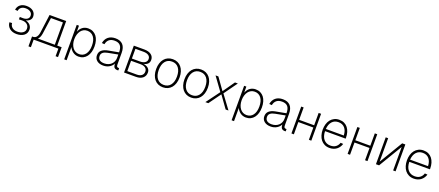

<svg xmlns="http://www.w3.org/2000/svg" viewBox="108 -1976 8140 3559"><g transform="rotate(20 4178.0 -196.0)"><path d="M245 12Q203 12 168 0.5Q133 -11 107.5 -32.5Q82 -54 67 -83.5Q52 -113 50 -149L101 -152Q105 -98 143.5 -66.5Q182 -35 245 -35Q314 -35 355 -65Q396 -95 396 -146Q396 -201 357 -232Q318 -263 252 -261L197 -259V-307L252 -306Q310 -304 344 -328Q378 -352 378 -395Q378 -441 342 -468Q306 -495 247 -495Q193 -495 159.5 -469.5Q126 -444 121 -399L69 -403Q77 -467 124 -504.5Q171 -542 247 -542Q330 -542 379 -502.5Q428 -463 428 -395Q428 -356 401.5 -327.5Q375 -299 324 -285Q383 -269 414.5 -232Q446 -195 446 -144Q446 -108 432 -79Q418 -50 391.5 -30Q365 -10 328 1Q291 12 245 12Z M534 150V-45H556Q595 -45 621 -77.5Q647 -110 655 -170L703 -530H1031V-45H1118L1117 150H1069L1070 0H582V150ZM702 -162Q690 -83 650 -45H983V-485H747Z M1239 150V-530H1283L1284 -411Q1308 -474 1355 -508Q1402 -542 1465 -542Q1518 -542 1559.5 -521.5Q1601 -501 1629 -464.5Q1657 -428 1671.5 -377Q1686 -326 1686 -265Q1686 -204 1671.5 -153.5Q1657 -103 1629 -66Q1601 -29 1560.5 -8.5Q1520 12 1467 12Q1436 12 1407.5 2.5Q1379 -7 1356 -24Q1333 -41 1315 -63.5Q1297 -86 1287 -111V150ZM1464 -35Q1544 -35 1590 -96Q1636 -157 1636 -265Q1636 -373 1589.5 -434Q1543 -495 1463 -495Q1424 -495 1391.5 -478.5Q1359 -462 1336 -431.5Q1313 -401 1300 -358.5Q1287 -316 1287 -265Q1287 -214 1300 -171.5Q1313 -129 1336.5 -98.5Q1360 -68 1392.5 -51.5Q1425 -35 1464 -35Z M1956 12Q1877 12 1830 -26.5Q1783 -65 1783 -131Q1783 -194 1826.5 -231Q1870 -268 1946 -282L2151 -320Q2151 -412 2114 -453.5Q2077 -495 2002 -495Q1934 -495 1894.5 -462.5Q1855 -430 1844 -369L1792 -373Q1806 -453 1860 -497.5Q1914 -542 2002 -542Q2098 -542 2148.5 -487.5Q2199 -433 2199 -326V-102Q2199 -67 2209 -56Q2219 -45 2241 -45H2252V0Q2247 1 2242 1Q2237 1 2232 1Q2194 1 2173 -19.5Q2152 -40 2150 -99Q2128 -52 2076.5 -20Q2025 12 1956 12ZM1960 -33Q2002 -33 2037.5 -46.5Q2073 -60 2098 -83.5Q2123 -107 2137 -139.5Q2151 -172 2151 -209V-277L1957 -240Q1897 -229 1865.5 -203.5Q1834 -178 1834 -135Q1834 -85 1866.5 -59Q1899 -33 1960 -33Z M2365 0V-530H2572Q2659 -530 2709 -492.5Q2759 -455 2759 -390Q2759 -342 2729.5 -312Q2700 -282 2646 -274Q2709 -266 2745 -233.5Q2781 -201 2781 -150Q2781 -81 2733 -40.5Q2685 0 2601 0ZM2413 -45H2601Q2661 -45 2695.5 -73Q2730 -101 2730 -150Q2730 -196 2695.5 -222.5Q2661 -249 2601 -249H2413ZM2413 -293H2573Q2636 -293 2672 -319Q2708 -345 2708 -390Q2708 -435 2672 -460Q2636 -485 2573 -485H2413Z M3133 12Q3080 12 3037.5 -7.5Q2995 -27 2965 -63Q2935 -99 2918.5 -150Q2902 -201 2902 -265Q2902 -329 2918.5 -380Q2935 -431 2965 -467Q2995 -503 3037.5 -522.5Q3080 -542 3133 -542Q3186 -542 3228.5 -522.5Q3271 -503 3301 -467Q3331 -431 3347.5 -380Q3364 -329 3364 -265Q3364 -201 3347.5 -150Q3331 -99 3301 -63Q3271 -27 3228.5 -7.5Q3186 12 3133 12ZM3133 -35Q3218 -35 3265.5 -96.5Q3313 -158 3313 -265Q3313 -372 3265.5 -433.5Q3218 -495 3133 -495Q3048 -495 3000.5 -433.5Q2953 -372 2953 -265Q2953 -158 3000.5 -96.5Q3048 -35 3133 -35Z M3691 12Q3638 12 3595.5 -7.5Q3553 -27 3523 -63Q3493 -99 3476.5 -150Q3460 -201 3460 -265Q3460 -329 3476.5 -380Q3493 -431 3523 -467Q3553 -503 3595.5 -522.5Q3638 -542 3691 -542Q3744 -542 3786.5 -522.5Q3829 -503 3859 -467Q3889 -431 3905.5 -380Q3922 -329 3922 -265Q3922 -201 3905.5 -150Q3889 -99 3859 -63Q3829 -27 3786.5 -7.5Q3744 12 3691 12ZM3691 -35Q3776 -35 3823.5 -96.5Q3871 -158 3871 -265Q3871 -372 3823.5 -433.5Q3776 -495 3691 -495Q3606 -495 3558.5 -433.5Q3511 -372 3511 -265Q3511 -158 3558.5 -96.5Q3606 -35 3691 -35Z M3969 0 4167 -268 3977 -530H4033L4198 -299L4360 -530H4417L4228 -267L4425 0H4369L4199 -237L4027 0Z M4541 150V-530H4585L4586 -411Q4610 -474 4657 -508Q4704 -542 4767 -542Q4820 -542 4861.5 -521.5Q4903 -501 4931 -464.5Q4959 -428 4973.5 -377Q4988 -326 4988 -265Q4988 -204 4973.5 -153.5Q4959 -103 4931 -66Q4903 -29 4862.5 -8.5Q4822 12 4769 12Q4738 12 4709.5 2.5Q4681 -7 4658 -24Q4635 -41 4617 -63.5Q4599 -86 4589 -111V150ZM4766 -35Q4846 -35 4892 -96Q4938 -157 4938 -265Q4938 -373 4891.5 -434Q4845 -495 4765 -495Q4726 -495 4693.5 -478.5Q4661 -462 4638 -431.5Q4615 -401 4602 -358.5Q4589 -316 4589 -265Q4589 -214 4602 -171.5Q4615 -129 4638.5 -98.5Q4662 -68 4694.5 -51.5Q4727 -35 4766 -35Z M5258 12Q5179 12 5132 -26.5Q5085 -65 5085 -131Q5085 -194 5128.5 -231Q5172 -268 5248 -282L5453 -320Q5453 -412 5416 -453.5Q5379 -495 5304 -495Q5236 -495 5196.5 -462.5Q5157 -430 5146 -369L5094 -373Q5108 -453 5162 -497.5Q5216 -542 5304 -542Q5400 -542 5450.5 -487.5Q5501 -433 5501 -326V-102Q5501 -67 5511 -56Q5521 -45 5543 -45H5554V0Q5549 1 5544 1Q5539 1 5534 1Q5496 1 5475 -19.5Q5454 -40 5452 -99Q5430 -52 5378.5 -20Q5327 12 5258 12ZM5262 -33Q5304 -33 5339.5 -46.5Q5375 -60 5400 -83.5Q5425 -107 5439 -139.5Q5453 -172 5453 -209V-277L5259 -240Q5199 -229 5167.5 -203.5Q5136 -178 5136 -135Q5136 -85 5168.5 -59Q5201 -33 5262 -33Z M5667 0V-530H5715V-286H6011V-530H6059V0H6011V-242H5715V0Z M6421 12Q6364 12 6320.5 -9.5Q6277 -31 6247.5 -68Q6218 -105 6202.5 -156Q6187 -207 6187 -265Q6187 -324 6202 -374.5Q6217 -425 6246.5 -462Q6276 -499 6319 -520.5Q6362 -542 6417 -542Q6473 -542 6515.5 -521.5Q6558 -501 6586.5 -464Q6615 -427 6630 -377.5Q6645 -328 6645 -269V-253H6238Q6240 -149 6289.5 -92Q6339 -35 6421 -35Q6486 -35 6526.5 -66Q6567 -97 6583 -149L6635 -145Q6625 -111 6605.5 -82Q6586 -53 6559 -32Q6532 -11 6497 0.5Q6462 12 6421 12ZM6592 -296Q6588 -390 6542.5 -442.5Q6497 -495 6417 -495Q6340 -495 6292.5 -443Q6245 -391 6238 -296Z M6775 0V-530H6823V-286H7119V-530H7167V0H7119V-242H6823V0Z M7334 0V-530H7382V-67L7659 -530H7721V0H7673V-463L7396 0Z M8083 12Q8026 12 7982.5 -9.5Q7939 -31 7909.5 -68Q7880 -105 7864.5 -156Q7849 -207 7849 -265Q7849 -324 7864 -374.5Q7879 -425 7908.5 -462Q7938 -499 7981 -520.5Q8024 -542 8079 -542Q8135 -542 8177.5 -521.5Q8220 -501 8248.5 -464Q8277 -427 8292 -377.5Q8307 -328 8307 -269V-253H7900Q7902 -149 7951.5 -92Q8001 -35 8083 -35Q8148 -35 8188.5 -66Q8229 -97 8245 -149L8297 -145Q8287 -111 8267.5 -82Q8248 -53 8221 -32Q8194 -11 8159 0.5Q8124 12 8083 12ZM8254 -296Q8250 -390 8204.5 -442.5Q8159 -495 8079 -495Q8002 -495 7954.5 -443Q7907 -391 7900 -296Z"/></g></svg>

Font: Geist ExtLt
Style: Regular
Weight: 400
Designer: Basement.studio, Andrés Briganti, Mateo Zaragoza
Foundry: Basement.studio, Vercel, Andrés Briganti, Guido Ferreyra, Mateo Zaragoza
Version: Version 1.401